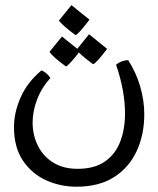

<svg xmlns="http://www.w3.org/2000/svg" viewBox="-20 -454 613 744"><path d="M275.9 269.5Q213.9 269.5 158.4 244.4Q103 219.2 68.6 168Q34.2 116.7 34.2 39.1Q34.2 -18.6 60.1 -76.9Q85.9 -135.3 140.6 -181.2Q160.6 -173.8 175.3 -151.9Q140.6 -113.3 123.5 -67.9Q106.4 -22.5 106.4 21Q106.4 68.8 126.5 109.9Q146.5 150.9 185.5 175.5Q224.6 200.2 280.8 200.2Q345.7 200.2 386.2 172.1Q426.8 144 445.6 95.5Q464.4 46.9 464.4 -14.2Q464.4 -103 429.7 -203.1Q449.2 -219.7 476.6 -221.2Q508.3 -171.4 523.7 -117.4Q539.1 -63.5 539.1 -11.2Q539.1 67.4 509.8 131.1Q480.5 194.8 422.1 232.2Q363.8 269.5 275.9 269.5ZM272.5 -317.9Q246.6 -336.9 229.5 -352.3Q212.4 -367.7 208.5 -374.5L256.8 -434.1L326.7 -377.9Q284.2 -321.3 272.5 -317.9ZM235.8 -196.3Q209.5 -215.3 192.6 -230.5Q175.8 -245.6 171.9 -253.4L220.2 -312.5L290 -256.3Q269.5 -229 255.4 -213.9Q241.2 -198.7 235.8 -196.3ZM340.8 -205.1Q314.9 -224.1 297.4 -239.5Q279.8 -254.9 276.9 -261.7L325.2 -321.3L395 -264.6Q354 -210 340.8 -205.1Z"/></svg>

Font: Harmattan
Style: Regular
Weight: 400
Designer: George W. Nuss III and SIL International
Foundry: SIL International
Version: Version 4.000